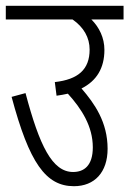

<svg xmlns="http://www.w3.org/2000/svg" viewBox="-20 -642 446 662"><path d="M0 -622V-575H230C269 -548 289 -512 289 -471C289 -402 249 -368 169 -359L175 -312C188 -314 202 -316 214 -319C262 -266 300 -206 300 -134C300 -70 269 -49 232 -49C160 -49 116 -140 68 -321L20 -308C81 -80 138 0 235 0C306 0 351 -48 351 -129C351 -221 306 -285 261 -337C313 -363 340 -407 340 -470C340 -512 322 -548 295 -575H406V-622Z"/></svg>

Font: Noto Sans Devanagari UI ExtraCondensed Light
Style: Regular
Weight: 300
Width: 2
Designer: Jelle Bosma - Monotype Design Team
Foundry: Monotype Imaging Inc.
Version: Version 2.004